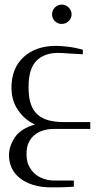

<svg xmlns="http://www.w3.org/2000/svg" viewBox="-20 -560 430 834"><path d="M206.1 -498Q206.1 -515.1 218.3 -527.3Q231 -540 248 -540Q265.6 -540 278.3 -527.3Q291 -514.6 291 -498Q291 -481 278.3 -468.3Q266.1 -456.1 248 -456.1Q230.5 -456.1 218.3 -468.3Q206.1 -480.5 206.1 -498ZM372.1 0H214.8Q191.4 0 170.4 5.9Q148.4 11.7 131.8 24.9Q115.2 37.6 105 58.6Q95.2 78.1 95.2 107.9Q95.2 139.6 105 159.7Q115.2 180.7 131.8 195.3Q147.5 209 170.4 216.8Q191.9 224.1 214.8 224.1H300.8V251Q284.2 252.4 252.9 253.4Q236.8 253.9 204.1 253.9Q158.2 253.9 124 243.2Q89.4 232.4 65.9 213.4Q42 194.3 30.8 169.4Q19 143.6 19 115.2Q19 74.7 44.9 36.1Q70.8 -2 131.8 -19Q88.4 -38.6 59.1 -80.6Q29.8 -122.1 29.8 -179.2Q29.8 -263.7 83 -312.5Q135.7 -360.8 224.1 -360.8Q243.2 -360.8 275.9 -356.9Q305.7 -353.5 339.8 -344.2V-324.2Q283.2 -327.1 272.5 -328.1Q249.5 -330.1 231 -330.1Q172.4 -330.1 138.2 -295.9Q104 -261.7 104 -181.2Q104 -136.2 113.8 -108.4Q124 -78.6 143.6 -62Q164.1 -44.4 190.4 -37.6Q220.2 -29.8 252.9 -29.8H372.1Z"/></svg>

Font: SimahzazaarabicW05-Light
Style: Regular
Weight: 300
Designer: Ahmed zaza
Foundry: Ahmed zaza
Version: Version 1.001